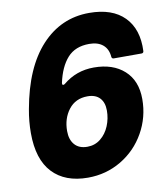

<svg xmlns="http://www.w3.org/2000/svg" viewBox="-87 -853 826 943"><g transform="rotate(-10 325.5 -381.0)"><path d="M37 -247Q37 -306 48 -365Q84 -567 182 -673Q280 -779 421 -779Q536 -779 596 -718Q656 -657 651 -548Q650 -538 640 -538H502Q492 -538 491 -548Q488 -587 463 -608Q438 -629 395 -629Q325 -629 286 -585.5Q247 -542 230 -463V-460Q230 -453 235 -453Q239 -453 243 -456Q309 -511 397 -511Q492 -511 548.5 -460Q605 -409 605 -317Q605 -227 561.5 -150Q518 -73 442.5 -28Q367 17 276 17Q162 17 99.5 -49.5Q37 -116 37 -247ZM424 -292Q424 -332 403 -354.5Q382 -377 342 -377Q282 -377 248 -333Q214 -289 214 -226Q214 -183 236 -158Q258 -133 299 -133Q337 -133 365.5 -156Q394 -179 409 -215.5Q424 -252 424 -292Z"/></g></svg>

Font: Open Sauce Two Black Italic
Style: Regular
Weight: 900
Italic angle: -10°
Designer: Alfredo Marco Pradil
Foundry: Creative Sauce Fz LLC
Version: Version 1.477